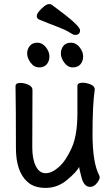

<svg xmlns="http://www.w3.org/2000/svg" viewBox="-20 -896 540 940"><path d="M204 24Q146 24 114 -6Q58 -56 58 -171Q58 -368 56 -474Q56 -490 80 -490Q99 -490 119 -481Q139 -472 139 -456Q138 -368 138 -175Q138 -117 155.5 -82.5Q173 -48 203 -48Q235 -48 269.5 -79.5Q304 -111 331.5 -173Q359 -235 359 -342V-475Q359 -491 384 -491Q404 -491 424 -482.5Q444 -474 444 -458Q433 -385 433 -241Q433 -98 466 -37Q468 -33 468 -26Q468 -17 454 1Q440 19 421 19Q391 19 379 -27.5Q367 -74 367 -79Q357 -56 309.5 -16Q262 24 204 24ZM172 -566Q147 -566 130 -589Q113 -612 113 -634Q113 -656 126 -671.5Q139 -687 163 -687Q187 -687 204.5 -665Q222 -643 222 -620Q222 -597 209 -581.5Q196 -566 172 -566ZM336 -566Q312 -566 295 -589Q278 -612 278 -634Q278 -656 290.5 -671.5Q303 -687 328 -687Q352 -687 369.5 -665Q387 -643 387 -620Q387 -597 374 -581.5Q361 -566 336 -566ZM347 -725Q339 -725 320 -737.5Q301 -750 258.5 -766Q216 -782 170 -801Q160 -807 160 -817Q160 -827 171 -840.5Q182 -854 196 -865Q210 -876 220 -876Q229 -876 233 -873Q372 -772 372 -748Q372 -725 347 -725Z"/></svg>

Font: LXGW WenKai Mono Medium
Style: Regular
Weight: 500
Monospace: yes
Designer: LXGW / Fontworks Inc.
Foundry: LXGW / Fontworks Inc.
Version: Version 1.520; June 14, 2025